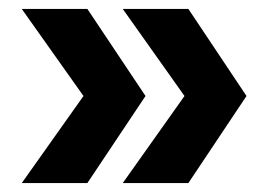

<svg xmlns="http://www.w3.org/2000/svg" viewBox="-20 -486 606 434"><path d="M177.5 -72.2 308.9 -269 177.5 -465.8H29.2L168.7 -269L29.2 -72.2ZM405.8 -72.2 537.2 -269 405.8 -465.8H257.5L397 -269L257.5 -72.2Z"/></svg>

Font: Overused Grotesk Light
Style: Regular
Weight: 300
Designer: RandomMaerks
Version: Version 0.005